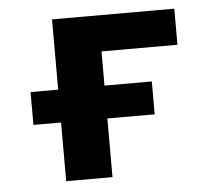

<svg xmlns="http://www.w3.org/2000/svg" viewBox="-43 -563 686 610"><g transform="rotate(-5 300.0 -258.0)"><path d="M144.2 0H291.9V-187.1H442.8V-291.9H291.9V-400.9H534.1V-516H144.2V-291.9H56.1V-187.1H144.2Z"/></g></svg>

Font: Margiela Mono Bold
Style: Regular
Weight: 700
Designer: Mike Abbink, Paul van der Laan, Pieter van Rosmalen
Foundry: Bold Monday
Version: Version 2.003 2021